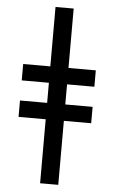

<svg xmlns="http://www.w3.org/2000/svg" viewBox="-64 -802 645 1085"><g transform="rotate(5 258.0 -260.0)"><path d="M309 -760V-423H464V-330H309V-216H464V-123H309V240H206V-123H52V-216H206V-330H52V-423H206V-760Z"/></g></svg>

Font: Noto Sans UI
Style: Bold
Weight: 700
Designer: Monotype Design Team
Foundry: Monotype Imaging Inc.
Version: Version 1.901